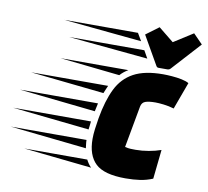

<svg xmlns="http://www.w3.org/2000/svg" viewBox="-304 -864 1052 970"><g transform="rotate(10 221.5 -379.0)"><path d="M400 12Q290 12 246 -30Q202 -72 202 -156Q202 -179 205.5 -206.5Q209 -234 214 -264Q230 -356 260 -417Q290 -478 346.5 -508.5Q403 -539 497 -539Q516 -539 542.5 -537Q569 -535 593 -530Q617 -525 630 -517L579 -378Q552 -386 525.5 -389Q499 -392 484 -392Q449 -392 431.5 -385.5Q414 -379 410 -358L371 -144Q387 -140 400 -139.5Q413 -139 426 -139Q458 -139 492.5 -145Q527 -151 555 -161L539 -11Q508 2 474.5 7Q441 12 400 12ZM279 -496 -28 -529H320Q296 -515 279 -496ZM216 -393 -162 -433H233Q229 -423 224.5 -413.5Q220 -404 216 -393ZM189 -295 -202 -337H198ZM174 -199 -220 -241H179Q178 -230 176.5 -219.5Q175 -209 174 -199ZM177 -103 -216 -145H173Q173 -134 174.5 -123.5Q176 -113 177 -103ZM220 -11 -129 -48H194Q199 -38 205.5 -28.5Q212 -19 220 -11ZM513 -567H468Q463 -567 460 -569.5Q457 -572 455 -576L372 -721L438 -770L516 -707L615 -770L663 -721L531 -576Q524 -567 513 -567ZM358 -684 -43 -723H335ZM404 -603 -4 -642H382Z"/></g></svg>

Font: Faster One
Style: Regular
Weight: 400
Designer: Eduardo Rodriguez Tunni
Foundry: Eduardo Rodriguez Tunni
Version: Version 1.003; ttfautohint (v1.8.4.7-5d5b);gftools[0.9.23]